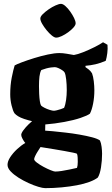

<svg xmlns="http://www.w3.org/2000/svg" viewBox="-20 -775 578 995"><path d="M214 200Q202 200 178.5 193Q155 186 127.5 173.5Q100 161 75.5 145.5Q51 130 35 113Q19 96 19 79Q19 61 33 39.5Q47 18 68.5 -2Q90 -22 111 -34Q104 -42 97 -55Q90 -68 90 -76Q90 -85 101.5 -100.5Q113 -116 128.5 -131Q144 -146 155 -155L215 -141L214 -98Q224 -98 253 -95Q282 -92 318.5 -88Q355 -84 392 -77.5Q429 -71 457.5 -63.5Q486 -56 498 -47Q504 -34 506.5 -14Q509 6 509 22Q509 57 503.5 92Q498 127 487 145Q472 157 444 167.5Q416 178 379 185Q342 192 299.5 196Q257 200 214 200ZM266 114Q280 114 299.5 111Q319 108 340.5 103.5Q362 99 379 95Q381 89 382 81.5Q383 74 383 64Q383 54 382.5 42Q382 30 379 22Q377 20 358.5 16Q340 12 314 7.5Q288 3 261.5 -1.5Q235 -6 215 -9Q195 -12 190 -13Q183 -2 175 10.5Q167 23 162 34Q157 45 157 50Q157 57 171.5 68Q186 79 205.5 89.5Q225 100 242.5 107Q260 114 266 114ZM214 -130Q179 -139 152 -145.5Q125 -152 105.5 -158.5Q86 -165 74 -172.5Q62 -180 55 -188Q47 -200 40 -228.5Q33 -257 33 -286Q33 -334 41 -374Q49 -414 56 -436Q66 -442 94 -452.5Q122 -463 157.5 -474Q193 -485 228 -492.5Q263 -500 288 -500Q305 -500 325.5 -496.5Q346 -493 363 -490Q382 -493 411 -504.5Q440 -516 469 -530.5Q498 -545 514 -556L537 -543Q539 -523 536 -499.5Q533 -476 528 -460Q501 -448 475 -442Q449 -436 423 -434V-427Q429 -423 439 -415.5Q449 -408 457 -395Q463 -379 466 -354Q469 -329 469 -307Q469 -271 462.5 -238Q456 -205 446 -186Q433 -176 397.5 -164Q362 -152 313 -143Q264 -134 214 -130ZM259 -201Q264 -201 274.5 -203.5Q285 -206 295.5 -209.5Q306 -213 312 -216Q319 -232 322.5 -257Q326 -282 326 -308Q326 -337 323 -363Q320 -389 315 -399Q312 -405 302 -411.5Q292 -418 281.5 -422.5Q271 -427 264 -427Q257 -427 245 -425.5Q233 -424 220 -420.5Q207 -417 194 -412Q187 -399 184.5 -378.5Q182 -358 182 -329Q182 -310 183 -288.5Q184 -267 186.5 -250.5Q189 -234 193 -228Q198 -223 210.5 -216.5Q223 -210 237.5 -205.5Q252 -201 259 -201ZM271 -580Q262 -580 248.5 -591Q235 -602 221.5 -618.5Q208 -635 198.5 -651.5Q189 -668 189 -679Q189 -689 201.5 -701.5Q214 -714 232 -726.5Q250 -739 268 -747Q286 -755 296 -755Q306 -755 319 -743.5Q332 -732 344 -715Q356 -698 364 -681.5Q372 -665 372 -654Q372 -645 361 -632.5Q350 -620 333.5 -608Q317 -596 300 -588Q283 -580 271 -580Z"/></svg>

Font: Texturina Medium 12pt ExtraBold
Style: Regular
Weight: 800
Version: Version 1.002